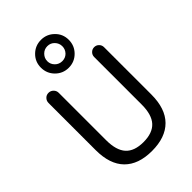

<svg xmlns="http://www.w3.org/2000/svg" viewBox="-290 -1145 1236 1236"><g transform="rotate(-45 328.0 -527.0)"><path d="M381.8 -858.4Q401.4 -878.9 401.4 -906.7Q401.4 -934.6 381.8 -955.1Q362.3 -975.6 333.5 -975.6Q304.7 -975.6 284.7 -955.1Q264.6 -934.6 264.6 -906.7Q264.6 -878.9 284.7 -858.9Q304.7 -838.9 333.5 -838.9Q362.3 -838.9 381.8 -858.4ZM422.9 -996.1Q460 -960 460 -906.7Q460 -853.5 422.9 -816.4Q385.7 -779.3 333 -779.3Q280.3 -779.3 243.2 -816.4Q206.1 -853.5 206.1 -906.7Q206.1 -960 243.2 -996.6Q280.3 -1033.2 333 -1033.2Q385.7 -1033.2 422.9 -996.1ZM80.1 -282.2V-710.9Q80.1 -730.5 93.3 -744.1Q106.4 -757.8 126 -757.8Q145.5 -757.8 159.2 -744.1Q172.9 -730.5 172.9 -710.9V-279.3Q172.9 -187.5 212.4 -144Q252 -100.6 334.5 -100.6Q417 -100.6 457 -144Q497.1 -187.5 497.1 -279.3V-712.9Q497.1 -731.4 510.3 -744.6Q523.4 -757.8 542 -757.8Q560.5 -757.8 573.7 -744.6Q586.9 -731.4 586.9 -712.9V-282.2Q586.9 -153.3 521.5 -87.4Q456.1 -21.5 333 -21.5Q210 -21.5 145 -87.4Q80.1 -153.3 80.1 -282.2Z"/></g></svg>

Font: Gen Jyuu Gothic Regular
Style: Regular
Weight: 400
Designer: [Source Han Sans]
Ryoko NISHIZUKA  (kana & ideographs); Paul D. Hunt (Latin, Greek & Cyrillic); Wenlong ZHANG  (bopomofo
Version: Version 1.002.20150607